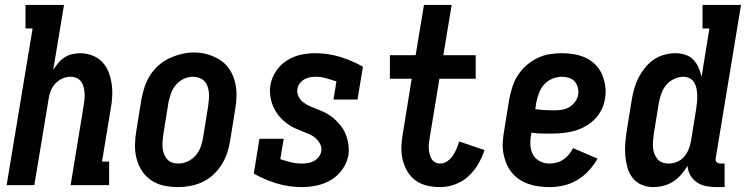

<svg xmlns="http://www.w3.org/2000/svg" viewBox="-20 -755 3042 783"><path d="M7 0 113 -639H84V-735H241L197 -470Q206 -484 217 -497.5Q228 -511 242.5 -520.5Q257 -530 273.5 -534Q290 -538 306 -538Q332 -538 356 -529Q380 -520 397 -502Q414 -484 423 -460.5Q432 -437 435.5 -412Q439 -387 437.5 -360.5Q436 -334 431 -308L396 -96H425V0H268L321 -323Q323 -336 324.5 -349.5Q326 -363 325 -375.5Q324 -388 321 -400Q318 -412 311 -422Q304 -432 292.5 -437Q281 -442 268 -442Q251 -442 234 -434.5Q217 -427 205 -413.5Q193 -400 186.5 -383.5Q180 -367 178 -350L120 0Z M705 8Q676 8 648 2Q620 -4 597 -19.5Q574 -35 559 -58Q544 -81 537 -108Q530 -135 530.5 -164Q531 -193 536 -222L557 -352Q562 -377 570 -401.5Q578 -426 592.5 -448.5Q607 -471 627.5 -489Q648 -507 672 -518Q696 -529 721 -535Q746 -541 771 -541Q800 -541 827.5 -533Q855 -525 878 -510Q901 -495 916 -472Q931 -449 938 -422Q945 -395 944.5 -366Q944 -337 939 -308L918 -178Q914 -153 905.5 -128.5Q897 -104 882.5 -81.5Q868 -59 848 -41Q828 -23 804 -12Q780 -1 754.5 3.5Q729 8 705 8ZM707 -88Q726 -88 745 -96.5Q764 -105 777.5 -120.5Q791 -136 798 -155Q805 -174 808 -193L829 -323Q831 -337 832 -350.5Q833 -364 832 -377Q831 -390 826.5 -402.5Q822 -415 813.5 -424Q805 -433 792.5 -437.5Q780 -442 766 -442Q747 -442 728.5 -433Q710 -424 697 -408.5Q684 -393 677.5 -374.5Q671 -356 667 -337L646 -207Q644 -193 643 -179.5Q642 -166 643 -153Q644 -140 648.5 -128Q653 -116 661 -106.5Q669 -97 681 -92.5Q693 -88 707 -88Z M1211 8Q1158 8 1108.5 -7Q1059 -22 1015 -47L1038 -189H1137L1123 -106Q1144 -99 1165.5 -93.5Q1187 -88 1210 -88Q1223 -88 1235.5 -90Q1248 -92 1259.5 -98Q1271 -104 1279.5 -114.5Q1288 -125 1290 -138Q1293 -154 1285.5 -168Q1278 -182 1266.5 -192Q1255 -202 1240.5 -208Q1226 -214 1211.5 -220Q1197 -226 1183 -232Q1169 -238 1156.5 -247Q1144 -256 1132.5 -266.5Q1121 -277 1112 -289.5Q1103 -302 1096.5 -315.5Q1090 -329 1086 -344.5Q1082 -360 1081 -376Q1080 -392 1083 -409Q1088 -438 1105.5 -464.5Q1123 -491 1149.5 -508Q1176 -525 1205.5 -531.5Q1235 -538 1265 -538Q1318 -538 1367 -523Q1416 -508 1460 -483L1438 -349H1340L1352 -423Q1331 -430 1310 -436Q1289 -442 1266 -442Q1254 -442 1242.5 -439.5Q1231 -437 1220.5 -431Q1210 -425 1202.5 -415Q1195 -405 1193 -393Q1190 -377 1197 -362.5Q1204 -348 1216 -338.5Q1228 -329 1242.5 -322.5Q1257 -316 1271.5 -310.5Q1286 -305 1300 -298.5Q1314 -292 1326.5 -283.5Q1339 -275 1350 -264Q1361 -253 1370.5 -241Q1380 -229 1386.5 -215Q1393 -201 1397 -185.5Q1401 -170 1402 -154Q1403 -138 1401 -122Q1395 -91 1376.5 -64.5Q1358 -38 1330.5 -21.5Q1303 -5 1272 1.5Q1241 8 1211 8Z M1775 8Q1748 8 1722 2Q1696 -4 1675 -19Q1654 -34 1641 -56.5Q1628 -79 1622 -104.5Q1616 -130 1617 -157.5Q1618 -185 1623 -212L1659 -434H1570V-530H1675L1709 -735H1822L1788 -530H1920V-434H1772L1733 -197Q1731 -185 1729.5 -173.5Q1728 -162 1728.5 -150.5Q1729 -139 1731.5 -128.5Q1734 -118 1739 -108.5Q1744 -99 1754 -93.5Q1764 -88 1775 -88Q1790 -88 1804 -97.5Q1818 -107 1827 -120.5Q1836 -134 1842 -148.5Q1848 -163 1853 -178L1956 -143Q1946 -113 1930 -85.5Q1914 -58 1890 -36Q1866 -14 1835.5 -3Q1805 8 1775 8Z M2221 8Q2199 8 2176.5 5Q2154 2 2133.5 -5.5Q2113 -13 2095.5 -25Q2078 -37 2065 -54Q2052 -71 2044 -91Q2036 -111 2032.5 -132.5Q2029 -154 2030.5 -177Q2032 -200 2036 -222L2057 -352Q2062 -377 2070 -402Q2078 -427 2092.5 -449Q2107 -471 2127.5 -489Q2148 -507 2172 -518.5Q2196 -530 2221.5 -534Q2247 -538 2272 -538Q2298 -538 2323 -533.5Q2348 -529 2370 -518.5Q2392 -508 2409 -490.5Q2426 -473 2435.5 -450.5Q2445 -428 2448.5 -403Q2452 -378 2447 -352Q2444 -329 2432.5 -306.5Q2421 -284 2403 -266.5Q2385 -249 2363 -237.5Q2341 -226 2317.5 -220Q2294 -214 2270.5 -212Q2247 -210 2224 -210Q2204 -210 2185 -210.5Q2166 -211 2147 -214L2146 -207Q2142 -185 2143 -163.5Q2144 -142 2153.5 -124.5Q2163 -107 2181.5 -97.5Q2200 -88 2221 -88Q2236 -88 2250.5 -92Q2265 -96 2277.5 -104.5Q2290 -113 2300 -125Q2310 -137 2317 -151L2417 -108Q2402 -82 2381 -59Q2360 -36 2333.5 -20.5Q2307 -5 2278.5 1.5Q2250 8 2221 8ZM2241 -305Q2256 -305 2272 -307.5Q2288 -310 2301.5 -318Q2315 -326 2325 -339.5Q2335 -353 2338 -368Q2340 -383 2336.5 -397.5Q2333 -412 2324 -422.5Q2315 -433 2300.5 -437.5Q2286 -442 2271 -442Q2252 -442 2232.5 -434Q2213 -426 2199 -410.5Q2185 -395 2178 -375.5Q2171 -356 2167 -337L2163 -310Q2182 -307 2201.5 -306Q2221 -305 2241 -305Z M2644 8Q2619 8 2596.5 -1.5Q2574 -11 2559.5 -30Q2545 -49 2538.5 -72.5Q2532 -96 2530 -121Q2528 -146 2530 -171.5Q2532 -197 2536 -222L2557 -352Q2561 -375 2567.5 -397Q2574 -419 2585 -440Q2596 -461 2611.5 -480Q2627 -499 2647 -512.5Q2667 -526 2690 -532Q2713 -538 2735 -538Q2756 -538 2775.5 -531.5Q2795 -525 2808 -511Q2821 -497 2829 -479Q2837 -461 2841 -441L2873 -639H2845V-735H3002L2899 -111Q2898 -107 2898.5 -102Q2899 -97 2902 -94Q2905 -91 2909.5 -89.5Q2914 -88 2918 -88H2935V8H2902Q2881 8 2860 4Q2839 0 2822.5 -11Q2806 -22 2795.5 -40Q2785 -58 2784 -79Q2773 -60 2758 -43Q2743 -26 2725 -14.5Q2707 -3 2686 2.5Q2665 8 2644 8ZM2707 -88Q2724 -88 2741 -95Q2758 -102 2770 -116Q2782 -130 2788.5 -146.5Q2795 -163 2798 -180L2819 -310Q2821 -324 2822.5 -338Q2824 -352 2823.5 -366Q2823 -380 2820.5 -393.5Q2818 -407 2811.5 -418Q2805 -429 2793 -435.5Q2781 -442 2767 -442Q2748 -442 2729 -433Q2710 -424 2697 -408.5Q2684 -393 2677.5 -374.5Q2671 -356 2667 -337L2646 -207Q2644 -193 2643 -179.5Q2642 -166 2643 -153.5Q2644 -141 2648.5 -128.5Q2653 -116 2661 -106.5Q2669 -97 2681 -92.5Q2693 -88 2707 -88Z"/></svg>

Font: Iosevka Slab
Style: Bold Italic
Weight: 700
Italic angle: -9°
Monospace: yes
Designer: Belleve Invis
Foundry: Belleve Invis
Version: Version 11.1.0; ttfautohint (v1.8.3)